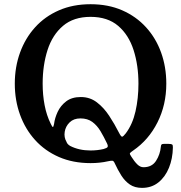

<svg xmlns="http://www.w3.org/2000/svg" viewBox="-20 -782 881 934"><path d="M52 -375Q52 -456 77.5 -526.2Q103 -596.5 150.8 -649.2Q198.5 -702 266.8 -731.8Q335 -761.5 420.5 -761.5Q506.5 -761.5 574.5 -731.8Q642.5 -702 690.5 -649.2Q738.5 -596.5 763.8 -526.2Q789 -456 789 -375Q789 -272 746 -186.5Q703 -101 627.5 -49.5Q614 -40.5 612 -36.5Q610 -32.5 619.5 -19Q633.5 3.5 647.8 17.5Q662 31.5 678 31.5Q719 31.5 739 0.5Q759 -30.5 762.5 -68.5Q763 -75.5 765.5 -78.8Q768 -82 776.5 -82H801Q813.5 -82 817.5 -79Q821.5 -76 821 -64Q820 -10.5 802 34Q784 78.5 750.8 105.2Q717.5 132 671 132Q635.5 132 611.5 115.5Q587.5 99 570.2 71.8Q553 44.5 538.5 13Q533.5 1 527.2 0Q521 -1 505.5 2.5Q466 11.5 420.5 11.5Q335 11.5 266.8 -18.2Q198.5 -48 150.8 -100.8Q103 -153.5 77.5 -223.8Q52 -294 52 -375ZM592 -133.5Q625 -177.5 639.2 -240.5Q653.5 -303.5 653.5 -375Q653.5 -464.5 629.8 -538.5Q606 -612.5 554.8 -656.2Q503.5 -700 420.5 -700Q338 -700 286.5 -656.2Q235 -612.5 211.2 -538.5Q187.5 -464.5 187.5 -375Q187.5 -320 197 -270.5Q206.5 -221 226.5 -180.5Q234 -164.5 237 -164.2Q240 -164 243 -179Q246.5 -207.5 260.5 -237.8Q274.5 -268 302 -289Q329.5 -310 373 -310Q417.5 -310 451.2 -284.2Q485 -258.5 511.2 -218.5Q537.5 -178.5 559 -136Q569 -116.5 574.2 -117Q579.5 -117.5 592 -133.5ZM321.5 -72Q364.5 -50 420.5 -50Q453.5 -50 483.5 -57Q500 -61.5 503.2 -66.8Q506.5 -72 500.5 -84.5Q485.5 -116 469 -143.8Q452.5 -171.5 429.2 -188.8Q406 -206 371 -206Q338.5 -206 318.8 -186.8Q299 -167.5 294.8 -140.8Q290.5 -114 303.5 -92Q307 -80.5 321.5 -72Z"/></svg>

Font: Besley* Medium
Style: Regular
Weight: 500
Designer: Owen Earl
Foundry: indestructible type*
Version: Version 3.000; ttfautohint (v1.8.3)